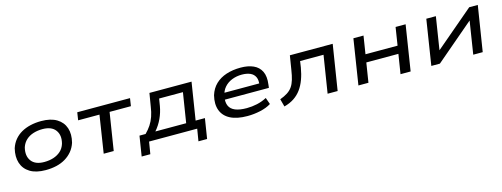

<svg xmlns="http://www.w3.org/2000/svg" viewBox="-17 -1204 5323 2035"><g transform="rotate(-15 2644.5 -186.5)"><path d="M340 9Q234 9 169 -31Q104 -71 81.5 -141Q59 -211 81 -300Q98 -352 130 -390.5Q162 -429 206.5 -454.5Q251 -480 306.5 -493Q362 -506 425 -506Q530 -506 595 -466.5Q660 -427 683 -358Q706 -289 683 -199Q666 -147 634 -108.5Q602 -70 558 -43.5Q514 -17 459 -4Q404 9 340 9ZM347 -78Q403 -78 449 -93Q495 -108 528.5 -138Q562 -168 577 -216Q601 -305 558.5 -362.5Q516 -420 417 -420Q363 -420 316.5 -405.5Q270 -391 236.5 -360.5Q203 -330 187 -283Q164 -193 206 -135.5Q248 -78 347 -78Z M977 0 1041 -412H807L820 -497H1399L1386 -412H1152L1087 0Z M1358 133 1393 -87H1460Q1496 -123 1521.5 -161.5Q1547 -200 1563.5 -247.5Q1580 -295 1588 -353L1612 -497H2074L2009 -87H2111L2076 133H1981L2003 0H1475L1453 133ZM1567 -86H1905L1957 -413H1696L1683 -334Q1671 -265 1642 -202Q1613 -139 1567 -86Z M2554 9Q2438 9 2366.5 -28Q2295 -65 2269.5 -134Q2244 -203 2267 -296Q2289 -367 2337.5 -413.5Q2386 -460 2456.5 -483Q2527 -506 2614 -506Q2695 -506 2753 -480Q2811 -454 2838 -399Q2865 -344 2853 -255L2849 -221H2340L2351 -293H2787L2759 -269Q2769 -327 2752.5 -362.5Q2736 -398 2698.5 -414.5Q2661 -431 2607 -431Q2550 -431 2499.5 -411.5Q2449 -392 2414.5 -352.5Q2380 -313 2370 -253L2369 -251Q2359 -192 2377 -152.5Q2395 -113 2442.5 -93.5Q2490 -74 2568 -74Q2625 -74 2682 -86.5Q2739 -99 2789 -126L2815 -53Q2766 -22 2695.5 -6.5Q2625 9 2554 9Z M2957 12 2934 -73Q2983 -91 3017 -113Q3051 -135 3072 -165.5Q3093 -196 3106 -239.5Q3119 -283 3128 -343L3153 -497H3623L3544 0H3434L3499 -410H3242L3232 -342Q3220 -271 3198.5 -213Q3177 -155 3145 -111Q3113 -67 3067 -36Q3021 -5 2957 12Z M3772 0 3850 -497H3961L3930 -300H4282L4313 -497H4423L4345 0H4234L4268 -214H3916L3882 0Z M4572 0 4650 -497H4755L4697 -129H4688L5121 -497H5215L5136 0H5032L5090 -369H5099L4666 0Z"/></g></svg>

Font: Nunito Sans 7pt Expanded Medium
Style: Italic
Weight: 500
Width: 7
Italic angle: -9°
Designer: Vernon Adams
Foundry: Vernon Adams
Version: Version 3.101;gftools[0.9.27]